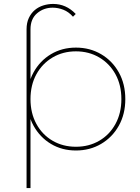

<svg xmlns="http://www.w3.org/2000/svg" viewBox="-20 -762 711 976"><path d="M366 3Q295 3 239 -30.5Q183 -64 150.5 -123Q118 -182 118 -258Q118 -335 150.5 -394Q183 -453 239 -486.5Q295 -520 366 -520Q437 -520 494 -486.5Q551 -453 584 -394Q617 -335 617 -258Q617 -182 584 -123Q551 -64 494 -30.5Q437 3 366 3ZM366 -16Q432 -16 484.5 -46.5Q537 -77 567 -132Q597 -187 597 -258Q597 -330 567 -384.5Q537 -439 484.5 -470Q432 -501 366 -501Q300 -501 247.5 -470Q195 -439 165 -384.5Q135 -330 135 -258Q135 -187 165 -132Q195 -77 247.5 -46.5Q300 -16 366 -16ZM135 -327 125 -257 135 -187V194H115V-613Q115 -646 126.5 -670.5Q138 -695 157 -711Q176 -727 200.5 -734.5Q225 -742 250 -742Q283 -742 311.5 -729.5Q340 -717 365 -691L351 -677Q329 -702 302 -712.5Q275 -723 248 -723Q202 -723 168.5 -694.5Q135 -666 135 -613Z"/></svg>

Font: Montserrat Thin Thin
Style: Regular
Weight: 250
Version: Version 9.000